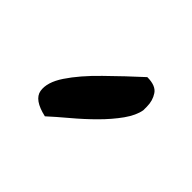

<svg xmlns="http://www.w3.org/2000/svg" viewBox="-54 -788 264 264"><g transform="rotate(45 77.5 -656.0)"><path d="M47.9 -586.9Q21.5 -592.8 19 -607.4Q16.6 -622.1 29.3 -641.1Q42 -660.2 64.5 -682.1Q86.9 -704.1 109.4 -724.6Q126 -724.6 131.8 -715.8Q137.7 -707 137.7 -695.3V-688.5Q135.7 -676.8 126 -663.1Q116.2 -649.4 102.5 -635.7Q88.9 -622.1 73.7 -609.4Q58.6 -596.7 47.9 -586.9Z"/></g></svg>

Font: Shadows Into Light
Style: Regular
Weight: 400
Designer: Kimberly Geswein
Foundry: Kimberly Geswein
Version: Version 001.000